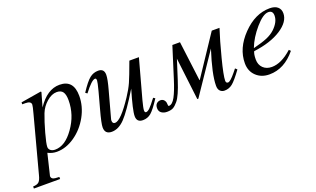

<svg xmlns="http://www.w3.org/2000/svg" viewBox="-148 -817 2302 1397"><g transform="rotate(-20 1003.0 -118.0)"><path d="M215 -437 184 -328Q259 -441 355 -441Q464 -441 464 -316Q464 -235 422 -159Q380 -83 312 -36Q244 11 173 11Q137 11 104 -6Q64 159 64 160Q64 176 77.5 182.5Q91 189 126 189V205H-77V189Q-45 188 -31.5 175Q-18 162 -9 126L106 -306Q121 -361 121 -373Q121 -400 77 -400H53V-415L210 -441ZM380 -313Q380 -357 365.5 -377.5Q351 -398 318 -398Q279 -398 240 -364Q201 -330 183 -284Q161 -227 139.5 -149Q118 -71 118 -46Q118 -29 131.5 -18.5Q145 -8 166 -8Q244 -8 311 -103Q380 -199 380 -313Z M964 -119 978 -110Q930 -36 903 -13.5Q876 9 840 9Q792 9 792 -39Q792 -84 837 -236Q748 -90 699.5 -39.5Q651 11 598 11Q545 11 545 -42Q545 -72 572 -170L607 -299Q624 -364 624 -377Q624 -394 614 -394Q588 -394 526 -312L512 -322Q559 -394 588.5 -417.5Q618 -441 655 -441Q701 -441 701 -393Q701 -360 679 -281L625 -83Q622 -74 622 -67Q622 -42 642 -42Q687 -42 784 -189Q817 -239 835.5 -280.5Q854 -322 894 -432H968L885 -129Q870 -72 870 -55Q870 -38 881 -38Q893 -38 910 -54Q927 -70 964 -119Z M1597 -116 1611 -103Q1560 -33 1533 -11.5Q1506 10 1471 10Q1451 10 1437.5 -3.5Q1424 -17 1424 -44Q1424 -133 1482 -312L1271 0H1263L1224 -327L1176 -177Q1141 -68 1111 -32Q1092 -9 1074.5 1.5Q1057 12 1025 12Q1000 12 982.5 -0.5Q965 -13 965 -38Q965 -61 977.5 -72.5Q990 -84 1008 -84Q1031 -84 1042 -61Q1045 -55 1045.5 -45Q1046 -35 1047 -29.5Q1048 -24 1052 -24Q1079 -24 1102.5 -67.5Q1126 -111 1152 -194L1227 -432H1286L1325 -124H1327L1532 -432H1592Q1564 -347 1531.5 -221Q1499 -95 1499 -56Q1499 -37 1515 -37Q1533 -37 1576 -90Z M2011 -109 2023 -97Q1935 11 1819 11Q1757 11 1717 -27Q1677 -65 1677 -126Q1677 -242 1773.5 -341.5Q1870 -441 1983 -441Q2022 -441 2043.5 -423Q2065 -405 2065 -373Q2065 -308 1984.5 -255.5Q1904 -203 1771 -186Q1761 -166 1761 -125Q1761 -84 1786.5 -59Q1812 -34 1854 -34Q1928 -34 2011 -109ZM1777 -209 1778 -208Q1846 -225 1884 -241Q1922 -257 1949 -282Q1999 -330 1999 -379Q1999 -418 1964 -418Q1923 -418 1863.5 -349Q1804 -280 1777 -209Z"/></g></svg>

Font: STIX MathJax Alphabets
Style: Italic
Weight: 400
Italic angle: -16.33°
Designer: MicroPress Inc., with final additions and corrections provided by Coen Hoffman, Elsevier (retired)
Version: Version 1.1.1